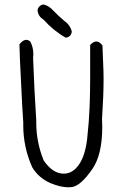

<svg xmlns="http://www.w3.org/2000/svg" viewBox="-20 -815 540 838"><path d="M425.3 -295.9Q432.1 -397.5 432.1 -470.7Q432.1 -501.5 430.2 -538.6V-539.1Q429.2 -577.1 427.2 -616.7Q423.8 -620.6 419.9 -625Q410.2 -633.8 400.4 -633.8Q391.1 -633.8 380.4 -625.5Q377.4 -622.6 373.5 -619.1V-503.9Q373.5 -485.8 373.5 -467.3Q373.5 -412.1 371.1 -348.4Q368.7 -284.7 360.4 -209Q350.1 -119.1 311 -80.1Q288.1 -57.1 258.3 -57.1Q209.5 -57.1 170.4 -115.2Q138.2 -194.8 138.2 -280.3Q138.2 -285.2 138.2 -290L130.4 -425.3L124.5 -561Q125.5 -570.3 125.5 -578.6Q125.5 -608.9 112.3 -633.3Q103.5 -641.1 94.7 -641.1Q84.5 -641.1 73.2 -630.9Q69.3 -626.5 64.9 -621.6L66.9 -557.1Q70.8 -487.8 73.7 -419.4Q76.7 -351.1 81.5 -281.2Q81.5 -274.9 81.5 -268.1Q81.5 -172.9 120.6 -85Q149.4 -37.6 200.7 -15.6Q244.6 2.4 277.8 2.4Q287.1 2.4 295.9 1Q333 -5.4 382.3 -76.2Q426.3 -138.7 426.3 -261.2Q426.3 -277.8 425.3 -295.9ZM144 -768.6Q144 -768.1 144 -767.6Q147.5 -743.2 169.4 -729.5L170.4 -729Q213.4 -680.7 267.1 -650.4Q278.8 -652.3 285.2 -658.7Q291.5 -665 293.5 -676.3Q287.1 -705.6 260.7 -723.6L260.3 -724.1Q235.4 -745.1 212.4 -769Q194.8 -789.1 170.9 -795.4Q159.7 -794.9 152.3 -787.1Q144 -778.8 144 -768.6Z"/></svg>

Font: NaikaiFont
Style: Light
Weight: 300
Version: Version 1.89